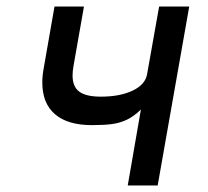

<svg xmlns="http://www.w3.org/2000/svg" viewBox="-20 -570 640 590"><path d="M413 -233.5Q391.5 -212.5 370 -202.2Q348.5 -192 324.5 -188.8Q300.5 -185.5 262.5 -185.5Q188 -185.5 149 -219Q110 -252.5 110 -316.5Q110 -337.5 114.5 -361.5L147.5 -550H238L206 -368Q203 -351.5 203 -338Q203 -303.5 223.8 -288.2Q244.5 -273 290 -273Q348.5 -273 387.5 -291.5Q426.5 -310 432 -342L469 -550H561.5L464.5 0H372.5Z"/></svg>

Font: JuliaMono MediumItalic
Style: Regular
Weight: 500
Italic angle: -9°
Monospace: yes
Designer: cormullion
Foundry: corm
Version: Version 0.049; ttfautohint (v1.8.4)